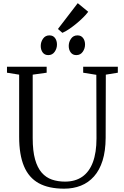

<svg xmlns="http://www.w3.org/2000/svg" viewBox="-20 -1154 762 1183"><path d="M375 8.5Q280 8.5 218.8 -25.2Q157.5 -59 127.8 -129.8Q98 -200.5 98 -311V-694L23 -706V-743H267.5V-706L181.5 -694V-303Q181.5 -224 196 -172.2Q210.5 -120.5 237 -90.2Q263.5 -60 300 -47.5Q336.5 -35 380.5 -35Q443.5 -35 486.8 -65Q530 -95 552.2 -154.2Q574.5 -213.5 574.5 -301L573.5 -693L492.5 -706V-743H706V-706L632 -694L631 -305Q630.5 -223.5 612 -164.5Q593.5 -105.5 559.2 -67Q525 -28.5 478.2 -10Q431.5 8.5 375 8.5ZM277 -814.5Q255 -814.5 243 -830.8Q231 -847 231 -871Q231 -895.5 245.2 -915.8Q259.5 -936 284 -936H285Q307 -936 319 -919.8Q331 -903.5 331 -879.5Q331 -855 316.8 -834.8Q302.5 -814.5 278 -814.5ZM449.5 -814.5Q428 -814.5 415.8 -830.8Q403.5 -847 403.5 -871Q403.5 -895.5 417.8 -915.8Q432 -936 457 -936H458Q479.5 -936 491.8 -919.8Q504 -903.5 504 -879.5Q504 -855 489.8 -834.8Q475.5 -814.5 450.5 -814.5ZM364 -952 337 -975.5 459 -1134.5 523.5 -1081.5Q511.5 -1065 492 -1045.8Q472.5 -1026.5 450 -1008Q427.5 -989.5 405.2 -974.5Q383 -959.5 365 -952Z"/></svg>

Font: Merriweather 48pt Light
Style: Regular
Weight: 300
Version: Version 2.100